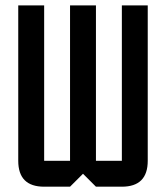

<svg xmlns="http://www.w3.org/2000/svg" viewBox="-20 -704 626 724"><path d="M244.1 -683.6H341.8V-97.7H439.5V-683.6H537.1V-97.7Q537.1 0 439.5 0H341.8L293 -48.8L244.1 0H146.5Q48.8 0 48.8 -97.7V-683.6H146.5V-97.7H244.1Z"/></svg>

Font: BabelStone Runic Beorhtnoth
Style: Regular
Weight: 400
Designer: Andrew West
Foundry: BabelStone
Version: Version 7.004;November 9, 2023